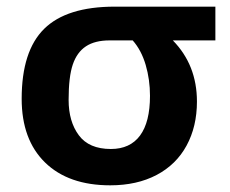

<svg xmlns="http://www.w3.org/2000/svg" viewBox="-20 -536 690 575"><path d="M310.1 19Q185.1 19 115 -49.3Q44.9 -117.7 44.9 -240.2Q44.9 -383.3 112.3 -449.7Q179.7 -516.1 323.7 -516.1H625V-415H497.6Q569.8 -341.3 569.8 -231.9Q569.8 -157.2 538.8 -100.1Q507.8 -43 449 -12Q390.1 19 310.1 19ZM312 -89.8Q369.6 -89.8 399.4 -130.1Q429.2 -170.4 429.2 -249Q429.2 -297.4 416.3 -341.6Q403.3 -385.7 377.4 -415H308.1Q264.2 -415 237.3 -397.2Q210.4 -379.4 198 -342.8Q185.5 -306.2 185.5 -236.8Q185.5 -171.9 216.1 -130.9Q246.6 -89.8 312 -89.8Z"/></svg>

Font: Cadman
Style: Bold
Weight: 700
Designer: Paul James MIller
Foundry: High-Logic / Made with FontCreator
Version: Version 2.114;March 28, 2021;FontCreator 13.0.0.2683 64-bit